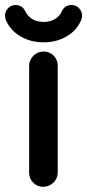

<svg xmlns="http://www.w3.org/2000/svg" viewBox="-49 -717 343 754"><path d="M-29.3 -655.3Q-29.3 -671.9 -17.6 -684.6Q-5.9 -697.3 11.7 -697.3Q39.1 -697.3 50.8 -671.9Q60.5 -652.3 78.6 -641.6Q96.7 -630.9 122.1 -630.9Q158.2 -630.9 179.7 -652.3Q188.5 -660.2 193.4 -671.9Q205.1 -697.3 231.4 -697.3Q250 -697.3 261.7 -684.6Q273.4 -671.9 273.4 -655.3Q273.4 -645.5 269.5 -637.2Q265.6 -628.9 261.7 -622.1Q244.1 -591.8 210.9 -573.2Q171.9 -550.8 122.1 -550.8Q72.3 -550.8 33.2 -573.2Q-6.8 -595.7 -25.4 -636.7Q-29.3 -645.5 -29.3 -655.3ZM65.4 -39.1V-458Q65.4 -480.5 82 -498Q98.6 -514.6 122.1 -514.6Q145.5 -514.6 161.6 -498.5Q177.7 -482.4 177.7 -458V-39.1Q177.7 -16.6 161.1 0Q143.6 16.6 120.6 16.6Q97.7 16.6 81.5 0.5Q65.4 -15.6 65.4 -39.1Z"/></svg>

Font: FakePearl
Style: SemiBold
Weight: 400
Version: Version 1.2